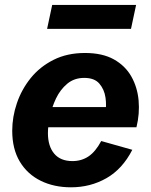

<svg xmlns="http://www.w3.org/2000/svg" viewBox="-20 -758 622 790"><path d="M272 12.7Q202.1 12.7 147.5 -14.2Q92.8 -41 61.5 -93Q30.3 -145 30.3 -220.2Q30.3 -277.3 49.6 -333.7Q68.8 -390.1 106.4 -436.8Q144 -483.4 200.2 -511.7Q256.3 -540 329.6 -540Q401.4 -540 448.5 -513.7Q495.6 -487.3 520.5 -443.1Q545.4 -398.9 550.3 -344.7Q555.2 -290.5 541.5 -234.4H124L141.1 -317.4H433.1L413.1 -292Q418.9 -322.8 414.1 -356.4Q409.2 -390.1 388.9 -413.8Q368.7 -437.5 326.7 -437.5Q285.6 -437.5 256.8 -413.6Q228 -389.6 210.4 -352.8Q192.9 -315.9 185.1 -277.3Q177.2 -238.8 177.2 -210.4Q177.2 -156.7 202.9 -126Q228.5 -95.2 278.3 -95.2Q315.4 -95.2 344.2 -114.5Q373 -133.8 396.5 -177.7L524.4 -141.6Q483.9 -62.5 418 -24.9Q352.1 12.7 272 12.7ZM173.8 -639.2 194.8 -737.8H540L519 -639.2Z"/></svg>

Font: Schibsted Grotesk
Style: Bold Italic
Weight: 700
Italic angle: -12°
Designer: Bakken & Baeck AS, Henrik Kongsvoll
Foundry: Schibsted ASA
Version: Version 1.100;gftools[0.9.25]